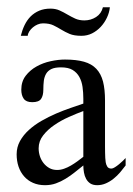

<svg xmlns="http://www.w3.org/2000/svg" viewBox="-20 -515 375 541"><path d="M334 -48.8Q327.1 -39.6 318.6 -29.5Q310.1 -19.5 300 -11.5Q290 -3.4 278.3 1.7Q266.6 6.8 253.9 6.8Q242.2 6.8 234.6 2Q227.1 -2.9 222.7 -11Q218.3 -19 216.6 -28.8Q214.8 -38.6 214.8 -48.8Q202.6 -39.1 190.4 -29.3Q178.2 -19.5 165 -11.5Q151.9 -3.4 137.7 1.7Q123.5 6.8 106.9 6.8Q87.9 6.8 73 0.2Q58.1 -6.3 47.9 -18.1Q37.6 -29.8 32.2 -45.7Q26.9 -61.5 26.9 -80.1Q26.9 -100.6 36.4 -117.7Q45.9 -134.8 61.5 -148.9Q77.1 -163.1 97.2 -174.6Q117.2 -186 138.2 -195.1Q159.2 -204.1 179.2 -210.9Q199.2 -217.8 214.8 -223.1V-236.8Q214.8 -253.9 212.6 -269.8Q210.4 -285.6 203.6 -298.1Q196.8 -310.5 184.6 -317.9Q172.4 -325.2 151.9 -325.2Q134.8 -325.2 125 -320.6Q115.2 -315.9 110.1 -307.4Q105 -298.8 103.5 -287.4Q102.1 -275.9 102.1 -262.2Q102.1 -245.6 95.7 -236.3Q89.4 -227.1 70.8 -227.1Q53.7 -227.1 46.9 -236.8Q40 -246.6 40 -262.2Q40 -285.2 52.2 -301.3Q64.5 -317.4 82.8 -327.6Q101.1 -337.9 122.6 -342.5Q144 -347.2 163.1 -347.2Q194.8 -347.2 216.6 -341.1Q238.3 -335 251.5 -321Q264.6 -307.1 270.3 -285.2Q275.9 -263.2 275.9 -231.9V-117.2Q275.9 -109.9 275.9 -101.6Q275.9 -93.3 276.1 -85.2Q276.4 -77.1 276.6 -70.1Q276.9 -63 277.8 -58.1Q278.8 -51.3 282.2 -45.7Q285.6 -40 293.9 -40Q297.9 -40 303.7 -43.7Q309.6 -47.4 315.4 -52.2Q321.3 -57.1 326.4 -62Q331.5 -66.9 334 -69.8ZM214.8 -202.1Q196.3 -195.3 174.3 -185.5Q152.3 -175.8 133.3 -162.8Q114.3 -149.9 101.6 -133.5Q88.9 -117.2 88.9 -97.2Q88.9 -85.9 92.3 -75.2Q95.7 -64.5 102.5 -55.7Q109.4 -46.9 118.9 -41.5Q128.4 -36.1 141.1 -36.1Q150.9 -36.1 160.6 -39.6Q170.4 -43 179.9 -48.6Q189.5 -54.2 198.5 -60.8Q207.5 -67.4 214.8 -73.2ZM289.6 -494.6Q288.1 -479.5 281.2 -465.1Q274.4 -450.7 263.7 -439.2Q252.9 -427.7 239.3 -420.9Q225.6 -414.1 209.5 -414.1Q189 -414.1 176.3 -419.4Q163.6 -424.8 152.8 -431.4Q142.1 -438 130.6 -443.6Q119.1 -449.2 101.1 -449.2Q93.3 -449.2 85.9 -446Q78.6 -442.9 72.8 -438Q66.9 -433.1 62.7 -426.8Q58.6 -420.4 58.1 -414.1H38.6Q42.5 -430.2 49.3 -444.3Q56.2 -458.5 66.4 -468.8Q76.7 -479 90.6 -484.9Q104.5 -490.7 122.1 -490.7Q136.7 -490.7 147.9 -485.6Q159.2 -480.5 169.9 -474.1Q180.7 -467.8 191.9 -462.6Q203.1 -457.5 217.8 -457.5Q235.8 -457.5 250.7 -467Q265.6 -476.6 270 -494.6Z"/></svg>

Font: Scheherazade
Style: Regular
Weight: 400
Designer: SIL International
Foundry: SIL International
Version: Version 2.100 (build 932/914)